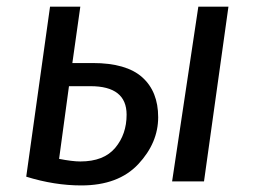

<svg xmlns="http://www.w3.org/2000/svg" viewBox="-20 -547 766 579"><path d="M222.2 -60.1Q293 -60.1 327.4 -101.1Q361.8 -142.1 361.8 -201.2Q361.8 -287.1 252.9 -287.1H188L158.2 -67.9Q198.2 -60.1 222.2 -60.1ZM595.2 0H499L578.1 -526.9H668.9ZM259.8 -356.9Q360.8 -356.9 408.9 -314Q457 -271 457 -193.6Q457 -116.2 397 -52Q336.9 12.2 225.1 12.2Q144 12.2 59.1 -14.2L130.9 -526.9H222.2L198.2 -356.9Z"/></svg>

Font: FiraSans-Italic
Style: Italic
Weight: 400
Italic angle: -8°
Designer: Carrois Corporate & Edenspiekermann AG
Foundry: Carrois Corporate GbR & Edenspiekermann AG
Version: Version 3.106;PS 003.106;hotconv 1.0.70;makeotf.lib2.5.58329